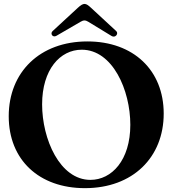

<svg xmlns="http://www.w3.org/2000/svg" viewBox="-20 -954 887 988"><path d="M416.9 14.2C664.1 14.2 822.4 -144.9 822.4 -369.3C822.4 -592.3 666.9 -740.8 429.7 -740.8C185.4 -740.8 24.9 -583.1 24.9 -355.8C24.9 -131.4 181.1 14.2 416.9 14.2ZM196.7 -416.9C196.7 -595.9 289.1 -698.2 400.6 -698.2C559.7 -698.2 650.6 -490.1 650.6 -311.8C650.6 -129.3 554.7 -28.4 445.3 -28.4C287.6 -28.4 196.7 -238.6 196.7 -416.9ZM250.7 -794C236.5 -780.9 251.1 -758.5 270.6 -769.9L395.2 -842.3C409.8 -850.9 419.7 -850.9 434.3 -842L554.7 -768.5C573.5 -757.1 592 -781.2 578.1 -794L448.9 -913.4C421.2 -939.3 410.9 -941.8 380 -913.4Z"/></svg>

Font: Margiela Serif
Style: Bold
Weight: 700
Designer: Andreas Faust, Stefan Endress
Version: Version 1.002;FEAKit 1.0